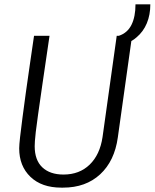

<svg xmlns="http://www.w3.org/2000/svg" viewBox="-20 -850 709 880"><path d="M261 10Q171 10 119.5 -39.5Q68 -89 68 -170Q68 -185 72 -221.5Q76 -258 83 -310.5Q90 -363 98.5 -426Q107 -489 117 -555.5Q127 -622 136 -686H207Q187 -552 174.5 -464.5Q162 -377 154.5 -325Q147 -273 144 -245.5Q141 -218 140 -204Q139 -190 139 -180Q139 -116 174 -83Q209 -50 271 -50Q344 -50 391 -95.5Q438 -141 450 -222L515 -686H525Q564 -699 582.5 -736Q601 -773 601 -830H669Q669 -782 653 -743.5Q637 -705 606 -679Q595 -669 582 -662L520 -220Q505 -112 439 -51Q373 10 269 10Z"/></svg>

Font: Chivo Mono Medium ExtraLight
Style: Italic
Weight: 250
Italic angle: -8.05°
Monospace: yes
Version: Version 1.008